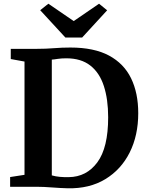

<svg xmlns="http://www.w3.org/2000/svg" viewBox="-20 -1006 792 1034"><path d="M112 -64.5V-674.5L38 -688V-743H180.5Q227.5 -743 270.2 -746.5Q313 -750 359 -750Q486.5 -750 567 -706.8Q647.5 -663.5 686 -584.2Q724.5 -505 724.5 -396.5Q724.5 -277 678.5 -185Q632.5 -93 547.2 -41.2Q462 10.5 344.5 8Q306 7 260.2 3.5Q214.5 0 182.5 0H34.5V-52.5ZM259 -61.5Q280 -55.5 302.8 -53.5Q325.5 -51.5 350 -52Q446 -53 504.2 -131.8Q562.5 -210.5 562.5 -374.5Q562.5 -471.5 539.2 -543Q516 -614.5 466.2 -653.2Q416.5 -692 337 -692Q310 -692 290.2 -688.8Q270.5 -685.5 259 -685ZM240.5 -986 377 -892.5 513.5 -986 557 -950.5 422.5 -804H332L196.5 -951Z"/></svg>

Font: Merriweather Text Regular
Style: Bold
Weight: 700
Designer: Eben Sorkin
Foundry: Eben Sorkin
Version: Version 2.100; ttfautohint (v1.7.19-72a1) -l 8 -r 50 -G 200 